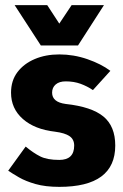

<svg xmlns="http://www.w3.org/2000/svg" viewBox="-20 -720 481 748"><path d="M12 -55 80 -149Q110 -124 137 -110.5Q164 -97 211 -97Q269 -97 269 -153Q269 -177 251 -189.5Q233 -202 194 -207Q115 -216 69 -256.5Q23 -297 23 -359Q23 -406 48 -439Q73 -472 115.5 -490Q158 -508 211 -508Q267 -508 320.5 -489.5Q374 -471 410 -444L342 -369Q320 -384 294 -393.5Q268 -403 236 -403Q211 -403 197 -391Q183 -379 183 -359Q183 -322 236 -315Q337 -304 383 -266Q429 -228 429 -153Q429 8 211 8Q157 8 118.5 -3Q80 -14 54 -29Q28 -44 12 -55ZM385 -700 284 -543H139L37 -700H164L211 -628L259 -700Z"/></svg>

Font: Epunda Sans ExtraBold
Style: Regular
Weight: 800
Designer: Simon Atzbach
Foundry: typofactur
Version: Version 2.204; ttfautohint (v1.8.4.7-5d5b)